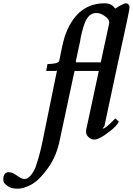

<svg xmlns="http://www.w3.org/2000/svg" viewBox="-215 -823 805 1164"><path d="M245 -450C245 -459 248 -466 250 -476C256 -510 258 -511 270 -569C275 -606 285 -644 299 -685C315 -724 338 -744 367 -744C384 -745 401 -739 418 -727C433 -716 449 -704 447 -682C446 -676 429 -597 396 -446C401 -445 406 -445 409 -445H251C246 -445 245 -445 245 -450ZM-161 221C-184 221 -195 236 -195 265C-195 284 -188 290 -171 303C-157 315 -136 321 -107 321C-84 321 -58 313 -27 297C8 278 43 243 80 190C111 146 133 93 146 32L233 -375C234 -381 236 -386 237 -392V-393H384L309 -43L308 -42C307 -37 307 -29 307 -20C307 0 333 23 354 23C366 23 379 20 392 12C406 6 426 -8 452 -28C483 -52 494 -66 506 -85L484 -105L470 -91C440 -60 420 -44 409 -44H407V-45C410 -48 414 -53 418 -58C425 -88 427 -99 435 -138C470 -305 517 -521 555 -696C565 -742 570 -770 570 -780C570 -793 561 -803 546 -803C542 -803 535 -800 526 -795C515 -791 495 -778 484 -771C483 -772 482 -774 480 -775C468 -792 448 -803 419 -803C312 -803 234 -744 187 -627C176 -603 163 -550 154 -503L146 -463L143 -451C142 -449 138 -446 130 -442C122 -439 106 -436 81 -435H73L65 -393H121C125 -393 128 -394 130 -396V-393L44 28C33 85 18 141 -1 195C-14 224 -29 244 -46 256C-51 260 -58 262 -66 262C-99 262 -124 221 -161 221Z"/></svg>

Font: fbb
Style: Bold Italic
Weight: 700
Italic angle: -12°
Designer: David J. Perry, Michael Sharpe
Version: Version 0.991